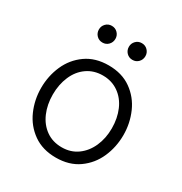

<svg xmlns="http://www.w3.org/2000/svg" viewBox="-170 -853 938 987"><g transform="rotate(30 299.0 -359.5)"><path d="M55 -267Q55 -338 82.5 -400.5Q110 -463 165 -502Q220 -541 299 -541Q378 -541 433 -502Q488 -463 515.5 -400.5Q543 -338 543 -268Q543 -197 515.5 -134.5Q488 -72 433 -33Q378 6 299 6Q220 6 165 -33Q110 -72 82.5 -134.5Q55 -197 55 -267ZM474 -268Q474 -328 453 -376.5Q432 -425 392 -453Q352 -481 299 -481Q246 -481 206 -453Q166 -425 145 -376Q124 -327 124 -268Q124 -208 145 -159.5Q166 -111 205.5 -83Q245 -55 299 -55Q352 -55 391.5 -83.5Q431 -112 452.5 -160.5Q474 -209 474 -268ZM340 -676Q340 -696 354 -710.5Q368 -725 389 -725Q410 -725 424 -710.5Q438 -696 438 -676Q438 -655 424 -640.5Q410 -626 389 -626Q368 -626 354 -640.5Q340 -655 340 -676ZM162 -676Q162 -696 176 -710.5Q190 -725 211 -725Q232 -725 246 -710.5Q260 -696 260 -676Q260 -655 246 -640.5Q232 -626 211 -626Q190 -626 176 -640.5Q162 -655 162 -676Z"/></g></svg>

Font: Be Vietnam Light
Style: Regular
Weight: 300
Designer: Gabriel Lam
Foundry: TypeRant
Version: Version 4.000